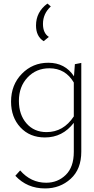

<svg xmlns="http://www.w3.org/2000/svg" viewBox="-20 -767 530 1077"><path d="M225 -536Q182 -563 182 -624Q182 -700 246 -747L265 -731Q221 -690 221 -633Q221 -581 254 -560ZM400 -407 436 -414V84Q436 182 376.5 236Q317 290 233 290Q132 290 66 219L93 189Q153 258 239 258Q304 258 349 214Q394 170 394 85V-78Q331 4 232 4Q147 4 94.5 -52.5Q42 -109 42 -197Q42 -291 102.5 -353Q163 -415 251 -415Q345 -415 395 -339ZM241 -26Q336 -26 394 -114V-304Q347 -384 257 -384Q183 -384 134.5 -332.5Q86 -281 86 -201Q86 -124 128.5 -75Q171 -26 241 -26Z"/></svg>

Font: EauTestInfant Light
Style: Regular
Weight: 300
Designer: Christian Thalmann (Catharsis Fonts)
Version: Version 0.001;PS 000.001;hotconv 1.0.88;makeotf.lib2.5.64775